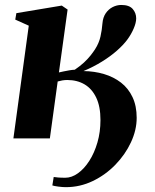

<svg xmlns="http://www.w3.org/2000/svg" viewBox="-20 -558 624 774"><path d="M34 0 96 -454.5 41.5 -479 46 -505 229 -535.5 252.5 -519.5 217.5 -266Q226 -268 236.8 -270.2Q247.5 -272.5 259.5 -274.5Q271.5 -276.5 281.5 -277Q303.5 -292 318.8 -306.2Q334 -320.5 344.8 -334Q355.5 -347.5 363 -359Q379 -384 385 -410.5Q391 -437 393 -464Q395 -488 406.2 -504.5Q417.5 -521 434.2 -529.5Q451 -538 469 -538Q501 -538 515 -521.8Q529 -505.5 529 -484Q529 -466 518.5 -442Q508 -418 493 -398Q477.5 -377 451.5 -354Q425.5 -331 391.2 -309.8Q357 -288.5 316.5 -271.5Q360.5 -271 399.2 -259.5Q438 -248 467.8 -225Q497.5 -202 514.2 -166.5Q531 -131 531 -83Q531 -34 508 15.5Q485 65 445.2 106Q405.5 147 354 171.8Q302.5 196.5 245.5 196.5Q232 196.5 215 194.2Q198 192 191 189.5L196.5 155.5Q203.5 156.5 214 157.5Q224.5 158.5 243.5 158.5Q269 158.5 294.2 140.5Q319.5 122.5 340 90.5Q360.5 58.5 372.8 16.2Q385 -26 385 -74Q385 -128.5 368 -164.2Q351 -200 321 -217.8Q291 -235.5 251 -235.5Q241 -235.5 231 -233.8Q221 -232 212.5 -229.5L181 0Z"/></svg>

Font: Merriweather 96pt ExtraBold
Style: Italic
Weight: 800
Italic angle: -7.8°
Version: Version 2.101